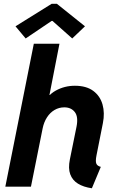

<svg xmlns="http://www.w3.org/2000/svg" viewBox="-20 -982 616 1010"><path d="M463.3 8.4Q419.2 2 390.1 -15.9Q361 -33.9 349.5 -65.2Q338 -96.5 347.6 -143.6L382.5 -315.4Q392.9 -367.9 373.4 -392.6Q354 -417.3 318.5 -417.3Q290.5 -417.3 267.1 -403.6Q243.6 -389.9 227.5 -365.1Q211.3 -340.4 204.4 -307L142.8 0H8L157.9 -752H292.8L240.1 -482.2H251.9L203.2 -425Q227 -479.7 273.2 -505.3Q319.4 -530.9 373.9 -530.9Q434 -530.9 470.4 -504Q506.7 -477.1 519.3 -432.5Q531.9 -387.8 521.3 -334.6L487.5 -164.2Q481.5 -133.7 486.7 -121.3Q491.8 -108.8 510.3 -104.2ZM115 -779.7 61.6 -843.6 251.5 -961.9H279.4L427 -843.6L360 -779.7L256.2 -871.8H251.4Z"/></svg>

Font: Reddit Sans
Style: Italic
Weight: 400
Italic angle: -11.25°
Designer: Stephen Hutchings
Version: Version 1.013